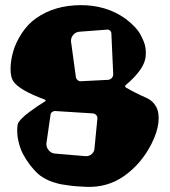

<svg xmlns="http://www.w3.org/2000/svg" viewBox="-20 -720 660 746"><path d="M397.9 -409.7Q407.2 -409.7 413.6 -416Q419.9 -422.4 419.9 -431.6L412.6 -591.8Q412.1 -597.2 408 -601.1Q403.8 -605 398.4 -605H397.5L288.1 -596.7Q274.9 -595.7 265.4 -585.4Q255.9 -575.2 255.9 -562V-559.1L274.9 -419.9Q275.9 -413.6 281.2 -408.9Q286.6 -404.3 293 -404.3ZM358.4 -259.3V-261.7Q358.4 -268.1 353.8 -273.2Q349.1 -278.3 342.3 -279.3L194.3 -288.6H193.4Q187 -288.6 181.9 -284.4Q176.8 -280.3 176.3 -273.9L160.2 -162.1V-160.2Q160.2 -147 169.2 -136.2Q178.2 -125.5 191.4 -123.5L312 -113.3H315.4Q326.7 -113.3 335.7 -120.8Q344.7 -128.4 346.7 -139.2ZM548.8 -339.8Q574.2 -328.6 586.9 -304.9Q599.6 -281.2 595.5 -243.7Q591.3 -206.1 568.4 -160.6Q529.3 -84 463.6 -37.1Q397.9 9.8 313 5.9Q293.5 4.9 276.4 3.7Q259.3 2.4 245.4 0.2Q231.4 -2 221.2 -3.4Q210.9 -4.9 200.7 -8.1Q190.4 -11.2 185.1 -12.7Q179.7 -14.2 171.6 -17.8Q163.6 -21.5 161.6 -22.5Q159.7 -23.4 152.3 -27.6Q145 -31.7 144.5 -32.2Q136.2 -36.6 124 -48.1Q111.8 -59.6 96.4 -79.3Q81.1 -99.1 69.1 -122.1Q57.1 -145 50.8 -175Q44.4 -205.1 48.3 -234.9Q49.8 -244.1 62.7 -257.8Q75.7 -271.5 95 -285.6Q114.3 -299.8 128.7 -309.3Q143.1 -318.8 155.3 -326.2Q157.2 -327.1 157.2 -329.6Q157.2 -332 154.3 -333Q54.7 -369.6 31.7 -404.3Q21 -420.4 21 -451.7Q21 -482.9 30.8 -518.3Q40.5 -553.7 64.2 -590.1Q87.9 -626.5 120.6 -649.4Q191.4 -699.2 292 -700Q392.6 -700.7 467.3 -647.5Q487.8 -632.3 502.9 -616.2Q518.1 -600.1 526.1 -585Q534.2 -569.8 539.3 -556.6Q544.4 -543.5 545.7 -531Q546.9 -518.6 546.6 -511Q546.4 -503.4 545.4 -496.1Q538.1 -448.2 468.8 -389.6Q466.3 -387.2 466.3 -384.8Q466.3 -381.8 469.2 -379.9Q506.3 -358.4 548.8 -339.8Z"/></svg>

Font: Some Time Later
Style: Regular
Weight: 400
Version: Version 003.300